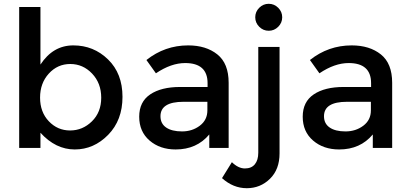

<svg xmlns="http://www.w3.org/2000/svg" viewBox="-20 -779 2160 1011"><path d="M193 -80V0H81V-742H193V-439Q259 -540 366 -540Q473 -540 549 -466Q625 -392 625 -269Q625 -146 549.5 -69Q474 8 373.5 8Q273 8 193 -80ZM191 -265Q191 -189 237 -140.5Q283 -92 349 -92Q415 -92 464 -140Q513 -188 513 -264.5Q513 -341 465 -391.5Q417 -442 350 -442Q283 -442 237 -391.5Q191 -341 191 -265Z M1184 0H1082V-71Q1016 8 905 8Q822 8 767.5 -39Q713 -86 713 -164.5Q713 -243 771 -282Q829 -321 928 -321H1073V-341Q1073 -447 955 -447Q881 -447 801 -393L751 -463Q848 -540 971 -540Q1065 -540 1124.5 -492.5Q1184 -445 1184 -343ZM1072 -198V-243H946Q825 -243 825 -167Q825 -128 855 -107.5Q885 -87 938.5 -87Q992 -87 1032 -117Q1072 -147 1072 -198Z M1340 25V-532H1452V29Q1452 113 1401.5 162.5Q1351 212 1279.5 212Q1208 212 1149 159L1201 75Q1235 108 1269.5 108Q1304 108 1322 86Q1340 64 1340 25ZM1345 -638Q1324 -659 1324 -688Q1324 -717 1345 -738Q1366 -759 1395 -759Q1424 -759 1445 -738Q1466 -717 1466 -688Q1466 -659 1445 -638Q1424 -617 1395 -617Q1366 -617 1345 -638Z M2045 0H1943V-71Q1877 8 1766 8Q1683 8 1628.5 -39Q1574 -86 1574 -164.5Q1574 -243 1632 -282Q1690 -321 1789 -321H1934V-341Q1934 -447 1816 -447Q1742 -447 1662 -393L1612 -463Q1709 -540 1832 -540Q1926 -540 1985.5 -492.5Q2045 -445 2045 -343ZM1933 -198V-243H1807Q1686 -243 1686 -167Q1686 -128 1716 -107.5Q1746 -87 1799.5 -87Q1853 -87 1893 -117Q1933 -147 1933 -198Z"/></svg>

Font: Myanmar Khyay
Style: Regular
Weight: 400
Designer: Danh Hong
Foundry: Google Inc.
Version: Version 1.10 March 4, 2015